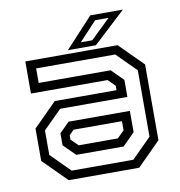

<svg xmlns="http://www.w3.org/2000/svg" viewBox="-78 -760 782 833"><g transform="rotate(-10 313.0 -344.0)"><path d="M158 0 55 -103V-245.5L158 -348.5H430V-368L399.5 -398.5H62V-540H468.5L571.5 -437V-103L468.5 0ZM209.5 -102.5 158 -153.5V-206.5L201.5 -250H471.5V-156L418 -102.5ZM178 -38.5H449.5L536 -125V-417.5L451.5 -502H103V-438H420L471.5 -386.5V-311.5H175.5L94 -230.5V-122.5ZM227 -141.5H399.5L430 -172V-212H217L196 -191V-172ZM252.5 -556 374.5 -688H518L376 -556ZM313.5 -580H364L450.5 -663.5H391.5Z"/></g></svg>

Font: Tourney
Style: Regular
Weight: 400
Designer: Tyler Finck
Foundry: Etcetera Type Co
Version: Version 1.015